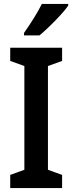

<svg xmlns="http://www.w3.org/2000/svg" viewBox="-20 -957 368 977"><path d="M296 0H32V-67L104 -93V-621L32 -647V-714H296V-647L224 -621V-93L296 -67ZM327 -928Q313 -908 287.5 -880Q262 -852 233 -824Q204 -796 181 -777H102V-789Q128 -826 152 -864.5Q176 -903 193 -937H327Z"/></svg>

Font: Noto Sans Condensed SemiBold
Style: Regular
Weight: 600
Width: 3
Designer: Monotype Design Team
Foundry: Monotype Imaging Inc.
Version: Version 2.013; ttfautohint (v1.8.4.7-5d5b)